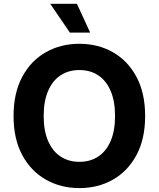

<svg xmlns="http://www.w3.org/2000/svg" viewBox="-20 -964 822 994"><path d="M391 9.8Q294.4 9.8 217.1 -34.2Q139.8 -78.1 95 -161.6Q50.2 -245 50.2 -363.3Q50.2 -482.3 95 -566Q139.8 -649.7 217.1 -693.5Q294.4 -737.3 391 -737.3Q487.8 -737.3 564.7 -693.5Q641.7 -649.7 686.6 -566Q731.4 -482.3 731.4 -363.3Q731.4 -244.7 686.6 -161.3Q641.7 -77.8 564.7 -34Q487.8 9.8 391 9.8ZM391 -126.2Q447 -126.2 488.4 -153.5Q529.9 -180.8 552.7 -233.7Q575.6 -286.6 575.6 -363.3Q575.6 -440.4 552.7 -493.6Q529.9 -546.8 488.4 -574.1Q447 -601.4 391 -601.4Q335.4 -601.4 293.8 -574.1Q252.2 -546.8 229.2 -493.6Q206.1 -440.4 206.1 -363.3Q206.1 -286.6 229.2 -233.7Q252.2 -180.8 293.8 -153.5Q335.4 -126.2 391 -126.2ZM341.6 -795.3 240.2 -944.3H378.3L446.7 -795.3Z"/></svg>

Font: Inter
Style: Regular
Weight: 400
Designer: Rasmus Andersson
Foundry: rsms
Version: Version 4.000;git-8c9346024